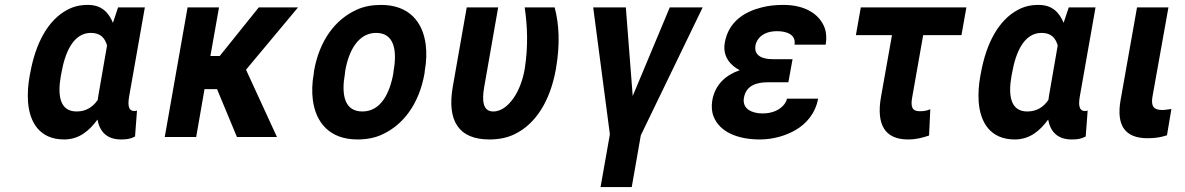

<svg xmlns="http://www.w3.org/2000/svg" viewBox="-20 -558 4825 782"><path d="M338 -538C307 -538 280 -532 254 -518C175 -476 125 -382 103 -260L101 -250C94 -212 92 -177 94 -145C100 -58 143 10 241 10C303 10 344 -26 377 -71C386 -22 415 10 473 10C496 10 511 8 530 -2L538 -108C535 -106 531 -106 527 -106C499 -106 501 -138 507 -171L570 -528H461L440 -465C423 -506 395 -538 338 -538ZM416 -373 381 -171C380 -164 379 -158 378 -151C358 -122 331 -104 292 -104C222 -104 214 -172 228 -250L230 -260C244 -341 277 -424 350 -424C390 -424 407 -403 416 -373Z M864 -195 945 0H1108L982 -274L1194 -528H1034L875 -330H837L872 -528H744L651 0H779L813 -195Z M1259 -269 1258 -259C1251 -220 1250 -185 1254 -152C1266 -58 1323 10 1436 10C1472 10 1506 4 1536 -10C1622 -49 1687 -134 1709 -259L1710 -269C1717 -308 1718 -343 1714 -376C1702 -470 1645 -538 1532 -538C1496 -538 1462 -532 1432 -518C1346 -479 1281 -394 1259 -269ZM1583 -269 1582 -259C1567 -176 1530 -104 1456 -104C1381 -104 1370 -175 1385 -259L1386 -269C1400 -351 1439 -424 1512 -424C1586 -424 1598 -352 1583 -269Z M1973 10C2012 10 2047 3 2077 -12C2163 -54 2221 -148 2244 -276C2262 -378 2257 -461 2239 -528H2117C2128 -453 2132 -371 2117 -276C2109 -231 2093 -189 2072 -159C2053 -132 2025 -104 1989 -104C1945 -104 1943 -151 1952 -203L2009 -528H1881L1824 -204C1800 -65 1849 10 1973 10Z M2557 -167 2529 -528H2396L2464 -11L2426 204H2553L2590 -7L2842 -528H2708Z M3109 -223H3191L3208 -317H3126C3084 -317 3050 -332 3057 -373C3058 -380 3061 -387 3065 -394C3081 -420 3110 -431 3145 -431C3183 -431 3223 -418 3216 -376H3343C3347 -401 3346 -424 3339 -444C3317 -503 3256 -538 3171 -538C3139 -538 3110 -535 3083 -528C3014 -511 2947 -471 2932 -384C2922 -327 2956 -291 2993 -272C2940 -254 2893 -217 2881 -149C2877 -124 2879 -101 2887 -82C2912 -21 2983 10 3075 10C3130 10 3183 -6 3223 -30C3263 -54 3301 -95 3312 -156H3185C3184 -148 3180 -141 3175 -134C3156 -109 3124 -96 3086 -96C3043 -96 3002 -114 3010 -160C3019 -210 3061 -223 3109 -223Z M3678 10C3712 10 3737 3 3764 -6L3769 -113C3753 -107 3745 -105 3725 -105C3694 -105 3689 -125 3695 -160L3740 -415H3896L3916 -528H3486L3466 -415H3613L3568 -162C3549 -52 3583 10 3678 10Z M4210 -538C4179 -538 4152 -532 4126 -518C4047 -476 3997 -382 3975 -260L3973 -250C3966 -212 3964 -177 3966 -145C3972 -58 4015 10 4113 10C4175 10 4216 -26 4249 -71C4258 -22 4287 10 4345 10C4368 10 4383 8 4402 -2L4410 -108C4407 -106 4403 -106 4399 -106C4371 -106 4373 -138 4379 -171L4442 -528H4333L4312 -465C4295 -506 4267 -538 4210 -538ZM4288 -373 4253 -171C4252 -164 4251 -158 4250 -151C4230 -122 4203 -104 4164 -104C4094 -104 4086 -172 4100 -250L4102 -260C4116 -341 4149 -424 4222 -424C4262 -424 4279 -403 4288 -373Z M4654 5C4685 5 4709 1 4733 -7L4751 -114L4735 -112C4729 -111 4722 -110 4714 -110C4679 -110 4667 -125 4674 -165L4739 -528H4611L4544 -150C4526 -47 4562 5 4654 5Z"/></svg>

Font: Asimov
Style: NarIt
Weight: 500
Designer: Google
Version: Version 2.000980; 2014